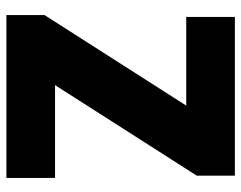

<svg xmlns="http://www.w3.org/2000/svg" viewBox="-97 -750 754 600"><g transform="rotate(90 280.0 -450.0)"><path d="M536 -93V-245H246L529 -688V-807H33V-655H310L27 -212V-93Z"/></g></svg>

Font: Noto Sans Kannada UI SemiCondensed Black
Style: Regular
Weight: 900
Width: 4
Designer: Jelle Bosma - Monotype Design Team
Foundry: Monotype Imaging Inc.
Version: Version 2.005